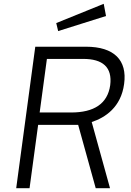

<svg xmlns="http://www.w3.org/2000/svg" viewBox="-20 -987 689 1007"><path d="M461 -347C532 -370 615 -425 631 -547C648 -671 579 -742 431 -742H165L65 0H135L180 -332H390L482 0H557ZM275 -866 285 -824 536 -903 524 -967ZM188 -397 226 -678H417C518 -678 570 -635 558 -540C544 -442 472 -397 353 -397Z"/></svg>

Font: Cheyenne Sans Light
Style: Italic
Weight: 300
Italic angle: -8.13011°
Designer: The Public Sans project authors (U.S. Web Design System), Libre Franklin designed by Pablo Impallari and Rodrigo Fuenzal
Foundry: The Cheyenne Sans Project Authors
Version: Version 2.007